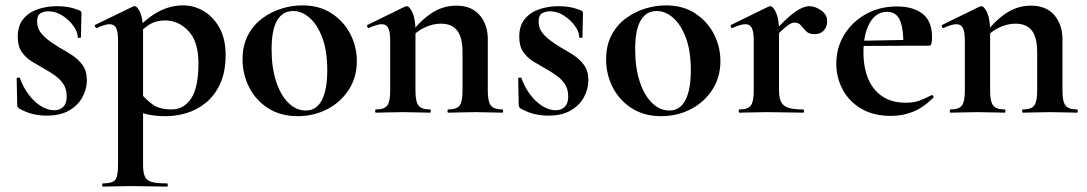

<svg xmlns="http://www.w3.org/2000/svg" viewBox="-20 -419 4042 714"><path d="M118 -338Q118 -317 129.5 -300.5Q141 -284 159 -270.5Q177 -257 198 -244Q223 -230 247 -214.5Q271 -199 287 -177Q303 -155 303 -120Q303 -88 286.5 -57.5Q270 -27 237 -8Q204 11 154 11Q129 11 104 5.5Q79 0 50 -16Q48 -18 46 -21Q44 -24 44 -28L42 -127Q42 -130 47.5 -130.5Q53 -131 54 -129Q65 -97 85 -69.5Q105 -42 130.5 -25.5Q156 -9 182 -9Q202 -9 215 -21.5Q228 -34 228 -60Q228 -88 215.5 -106.5Q203 -125 184 -138.5Q165 -152 145 -163Q122 -176 99 -190Q76 -204 61 -225.5Q46 -247 46 -282Q46 -324 67 -349Q88 -374 121.5 -385Q155 -396 191 -396Q213 -396 231.5 -393Q250 -390 274 -381Q283 -378 283 -370Q283 -350 282 -328.5Q281 -307 281 -281Q281 -278 275 -278Q269 -278 269 -281Q269 -300 253.5 -322Q238 -344 213 -360.5Q188 -377 159 -377Q145 -377 131.5 -370Q118 -363 118 -338Z M363 275Q360 275 360 269Q360 263 363 263Q398 263 408.5 250Q419 237 419 194V-269Q419 -300 412 -314.5Q405 -329 387 -329Q379 -329 367 -325.5Q355 -322 341 -315Q337 -313 334 -319Q331 -325 333 -326L475 -395Q477 -396 480 -396Q491 -396 501.5 -372Q512 -348 512 -303V194Q512 222 518.5 237Q525 252 544 257.5Q563 263 601 263Q604 263 604 269Q604 275 601 275Q573 275 538 274Q503 273 464 273Q436 273 409.5 274Q383 275 363 275ZM598 13Q559 13 531.5 7Q504 1 466 -12L501 -75Q523 -48 548.5 -30Q574 -12 617 -12Q664 -12 691 -53Q718 -94 718 -184Q718 -264 681 -303.5Q644 -343 594 -343Q557 -343 530 -324Q503 -305 477 -276L467 -288Q518 -347 564.5 -373Q611 -399 660 -399Q702 -399 738 -377.5Q774 -356 796.5 -315Q819 -274 819 -215Q819 -151 798.5 -107Q778 -63 745 -36.5Q712 -10 673.5 1.5Q635 13 598 13Z M1087 13Q1024 13 978 -16Q932 -45 907 -93.5Q882 -142 882 -198Q882 -250 902 -288Q922 -326 955 -350.5Q988 -375 1027 -387Q1066 -399 1104 -399Q1168 -399 1213.5 -369Q1259 -339 1283 -292Q1307 -245 1307 -192Q1307 -131 1276.5 -84.5Q1246 -38 1196 -12.5Q1146 13 1087 13ZM1117 -8Q1157 -8 1177 -47Q1197 -86 1197 -157Q1197 -230 1178.5 -279Q1160 -328 1131 -353Q1102 -378 1070 -378Q1031 -378 1010.5 -343Q990 -308 990 -235Q990 -167 1007 -115.5Q1024 -64 1053 -36Q1082 -8 1117 -8Z M1647 0Q1644 0 1644 -6Q1644 -12 1647 -12Q1678 -12 1689 -26.5Q1700 -41 1700 -81V-225Q1700 -279 1680.5 -305Q1661 -331 1619 -331Q1589 -331 1557.5 -316Q1526 -301 1507 -275L1502 -287Q1537 -337 1581 -367.5Q1625 -398 1677 -398Q1733 -398 1763.5 -363Q1794 -328 1794 -273V-81Q1794 -41 1805.5 -26.5Q1817 -12 1848 -12Q1851 -12 1851 -6Q1851 0 1848 0Q1828 0 1802 -1Q1776 -2 1747 -2Q1719 -2 1693 -1Q1667 0 1647 0ZM1378 0Q1375 0 1375 -6Q1375 -12 1378 -12Q1409 -12 1420 -26.5Q1431 -41 1431 -81V-269Q1431 -300 1424 -314.5Q1417 -329 1400 -329Q1391 -329 1379 -325.5Q1367 -322 1352 -315Q1348 -313 1346 -319Q1344 -325 1346 -326L1485 -394Q1491 -396 1492 -396Q1503 -396 1514 -372Q1525 -348 1525 -303V-81Q1525 -41 1536.5 -26.5Q1548 -12 1579 -12Q1582 -12 1582 -6Q1582 0 1579 0Q1559 0 1533 -1Q1507 -2 1478 -2Q1450 -2 1424 -1Q1398 0 1378 0Z M1983 -338Q1983 -317 1994.5 -300.5Q2006 -284 2024 -270.5Q2042 -257 2063 -244Q2088 -230 2112 -214.5Q2136 -199 2152 -177Q2168 -155 2168 -120Q2168 -88 2151.5 -57.5Q2135 -27 2102 -8Q2069 11 2019 11Q1994 11 1969 5.5Q1944 0 1915 -16Q1913 -18 1911 -21Q1909 -24 1909 -28L1907 -127Q1907 -130 1912.5 -130.5Q1918 -131 1919 -129Q1930 -97 1950 -69.5Q1970 -42 1995.5 -25.5Q2021 -9 2047 -9Q2067 -9 2080 -21.5Q2093 -34 2093 -60Q2093 -88 2080.5 -106.5Q2068 -125 2049 -138.5Q2030 -152 2010 -163Q1987 -176 1964 -190Q1941 -204 1926 -225.5Q1911 -247 1911 -282Q1911 -324 1932 -349Q1953 -374 1986.5 -385Q2020 -396 2056 -396Q2078 -396 2096.5 -393Q2115 -390 2139 -381Q2148 -378 2148 -370Q2148 -350 2147 -328.5Q2146 -307 2146 -281Q2146 -278 2140 -278Q2134 -278 2134 -281Q2134 -300 2118.5 -322Q2103 -344 2078 -360.5Q2053 -377 2024 -377Q2010 -377 1996.5 -370Q1983 -363 1983 -338Z M2439 13Q2376 13 2330 -16Q2284 -45 2259 -93.5Q2234 -142 2234 -198Q2234 -250 2254 -288Q2274 -326 2307 -350.5Q2340 -375 2379 -387Q2418 -399 2456 -399Q2520 -399 2565.5 -369Q2611 -339 2635 -292Q2659 -245 2659 -192Q2659 -131 2628.5 -84.5Q2598 -38 2548 -12.5Q2498 13 2439 13ZM2469 -8Q2509 -8 2529 -47Q2549 -86 2549 -157Q2549 -230 2530.5 -279Q2512 -328 2483 -353Q2454 -378 2422 -378Q2383 -378 2362.5 -343Q2342 -308 2342 -235Q2342 -167 2359 -115.5Q2376 -64 2405 -36Q2434 -8 2469 -8Z M2852 -271 2844 -284Q2883 -329 2910 -353Q2937 -377 2956 -386.5Q2975 -396 2990 -396Q3011 -396 3033.5 -380.5Q3056 -365 3056 -340Q3056 -319 3043.5 -305.5Q3031 -292 3009 -292Q2988 -292 2977.5 -303Q2967 -314 2958.5 -324.5Q2950 -335 2934 -335Q2927 -335 2918.5 -330.5Q2910 -326 2894.5 -312.5Q2879 -299 2852 -271ZM2730 0Q2727 0 2727 -6Q2727 -12 2730 -12Q2761 -12 2772 -26.5Q2783 -41 2783 -81V-269Q2783 -300 2776 -314.5Q2769 -329 2752 -329Q2743 -329 2731 -325.5Q2719 -322 2704 -315Q2700 -313 2698 -319Q2696 -325 2698 -326L2837 -394Q2843 -396 2844 -396Q2855 -396 2866 -372Q2877 -348 2877 -303V-81Q2877 -55 2885 -39.5Q2893 -24 2912.5 -18Q2932 -12 2966 -12Q2970 -12 2970 -6Q2970 0 2966 0Q2939 0 2904.5 -1Q2870 -2 2830 -2Q2802 -2 2776 -1Q2750 0 2730 0Z M3293 12Q3228 12 3182.5 -15Q3137 -42 3113.5 -86.5Q3090 -131 3090 -182Q3090 -241 3119 -289Q3148 -337 3199 -366Q3250 -395 3316 -395Q3375 -395 3410.5 -368Q3446 -341 3446 -280Q3446 -267 3444 -258Q3442 -249 3435 -249H3339Q3341 -306 3328 -340.5Q3315 -375 3278 -375Q3238 -375 3214.5 -334Q3191 -293 3191 -225Q3191 -167 3209 -125Q3227 -83 3262 -60Q3297 -37 3348 -37Q3378 -37 3398.5 -44.5Q3419 -52 3444 -65Q3446 -67 3449.5 -63Q3453 -59 3451 -56Q3414 -19 3375.5 -3.5Q3337 12 3293 12ZM3156 -248 3155 -267 3374 -271V-249Z M3784 0Q3781 0 3781 -6Q3781 -12 3784 -12Q3815 -12 3826 -26.5Q3837 -41 3837 -81V-225Q3837 -279 3817.5 -305Q3798 -331 3756 -331Q3726 -331 3694.5 -316Q3663 -301 3644 -275L3639 -287Q3674 -337 3718 -367.5Q3762 -398 3814 -398Q3870 -398 3900.5 -363Q3931 -328 3931 -273V-81Q3931 -41 3942.5 -26.5Q3954 -12 3985 -12Q3988 -12 3988 -6Q3988 0 3985 0Q3965 0 3939 -1Q3913 -2 3884 -2Q3856 -2 3830 -1Q3804 0 3784 0ZM3515 0Q3512 0 3512 -6Q3512 -12 3515 -12Q3546 -12 3557 -26.5Q3568 -41 3568 -81V-269Q3568 -300 3561 -314.5Q3554 -329 3537 -329Q3528 -329 3516 -325.5Q3504 -322 3489 -315Q3485 -313 3483 -319Q3481 -325 3483 -326L3622 -394Q3628 -396 3629 -396Q3640 -396 3651 -372Q3662 -348 3662 -303V-81Q3662 -41 3673.5 -26.5Q3685 -12 3716 -12Q3719 -12 3719 -6Q3719 0 3716 0Q3696 0 3670 -1Q3644 -2 3615 -2Q3587 -2 3561 -1Q3535 0 3515 0Z"/></svg>

Font: Cormorant Garamond Light
Style: Bold
Weight: 700
Version: Version 4.001